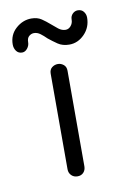

<svg xmlns="http://www.w3.org/2000/svg" viewBox="-94 -458 323 505"><g transform="rotate(-10 67.5 -205.0)"><path d="M73 10Q63 10 56.5 3.5Q50 -3 50 -13V-268Q50 -279 57 -284.5Q64 -290 73 -290Q81 -290 88 -284.5Q95 -279 95 -268V-13Q95 -3 89 3.5Q83 10 73 10ZM112 -335Q94 -335 81.5 -343.5Q69 -352 58 -361Q50 -369 42 -375Q34 -381 25 -381Q18 -381 12 -376Q6 -371 6 -360Q6 -351 0 -343.5Q-6 -336 -14 -336Q-24 -336 -29.5 -343.5Q-35 -351 -35 -361Q-35 -387 -16.5 -403.5Q2 -420 25 -420Q41 -420 52 -412.5Q63 -405 72 -397Q81 -389 90 -382Q99 -375 109 -375Q117 -375 123 -382Q129 -389 129 -399Q129 -408 135 -414Q141 -420 149 -420Q159 -420 164.5 -413Q170 -406 170 -397Q170 -371 152.5 -353Q135 -335 112 -335Z"/></g></svg>

Font: Dongle Light
Style: Regular
Weight: 300
Designer: Yanghee Ryu
Foundry: Yanghee Ryu
Version: Version 2.000